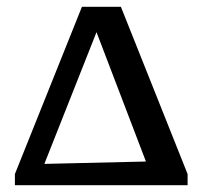

<svg xmlns="http://www.w3.org/2000/svg" viewBox="-20 -547 598 567"><path d="M337 -527 534 -33V0H24V-33L222 -527ZM111 -63 411 -70 265 -452Z"/></svg>

Font: Piazzolla SC Medium
Style: Regular
Weight: 500
Designer: Juan Pablo del Peral
Foundry: Huerta Tipografica
Version: Version 1.330